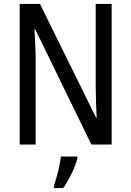

<svg xmlns="http://www.w3.org/2000/svg" viewBox="-20 -734 666 975"><path d="M547 0H444L159 -585H155Q157 -546 159 -505Q161 -464 161 -426V0H80V-714H183L468 -136H471Q469 -174 467.5 -216.5Q466 -259 466 -294V-714H547ZM373 71Q364 105 343.5 147.5Q323 190 301 221H254V210Q260 192 267.5 165Q275 138 281 109.5Q287 81 289 61H373Z"/></svg>

Font: Noto Sans Ethiopic Cond
Style: Regular
Weight: 400
Width: 3
Designer: Monotype Design Team
Foundry: Monotype Imaging Inc.
Version: Version 2.102; ttfautohint (v1.8.4.7-5d5b)